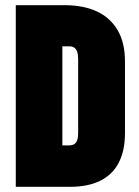

<svg xmlns="http://www.w3.org/2000/svg" viewBox="-20 -722 539 742"><path d="M230 -702H41V0H250Q321 0 368.5 -24Q416 -48 439.5 -94.5Q463 -141 463 -207V-485Q463 -557 434.5 -605.5Q406 -654 354 -678Q302 -702 230 -702ZM246 -160H221V-543H248Q260 -543 267.5 -537.5Q275 -532 278.5 -521Q282 -510 282 -493V-208Q282 -195 280 -186Q278 -177 273.5 -171Q269 -165 262 -162.5Q255 -160 246 -160Z"/></svg>

Font: Advent Pro Black
Style: Regular
Weight: 900
Version: Version 3.000